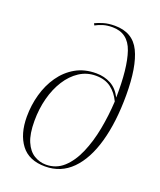

<svg xmlns="http://www.w3.org/2000/svg" viewBox="-144 -860 798 959"><g transform="rotate(20 255.5 -380.0)"><path d="M211 10Q125 10 83 -45.5Q41 -101 41 -193Q41 -254 57 -311.5Q73 -369 105 -415Q137 -461 184 -488Q231 -515 294 -515Q337 -515 372 -496Q407 -477 428 -435Q431 -592 402.5 -675.5Q374 -759 291 -759Q263 -759 241.5 -752.5Q220 -746 202 -736L197 -746Q215 -755 240.5 -762.5Q266 -770 300 -770Q395 -770 433 -692Q471 -614 471 -463Q471 -320 441 -213.5Q411 -107 353 -48.5Q295 10 211 10ZM212 0Q266 0 305 -35.5Q344 -71 370 -131Q396 -191 410 -264.5Q424 -338 428 -414Q409 -455 377 -479Q345 -503 296 -503Q248 -503 209 -477.5Q170 -452 142 -408Q114 -364 99 -307Q84 -250 84 -186Q84 -117 101.5 -76.5Q119 -36 148.5 -18Q178 0 212 0Z"/></g></svg>

Font: Noto Serif Display SemiCondensed ExtraLight
Style: Italic
Weight: 200
Width: 4
Italic angle: -12°
Designer: Monotype Design Team
Foundry: Monotype Imaging Inc.
Version: Version 2.009